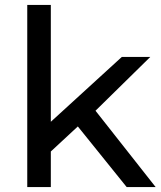

<svg xmlns="http://www.w3.org/2000/svg" viewBox="-20 -762 656 782"><path d="M496 0H614L369 -311L592 -530H476L187 -266V-742H91V0H187V-145L297 -247Z"/></svg>

Font: AWKNG-Font Medium
Style: Regular
Weight: 500
Designer: Awakening Church
Foundry: Awakening Church
Version: Version 1.700;PS 001.700;hotconv 1.0.88;makeotf.lib2.5.64775